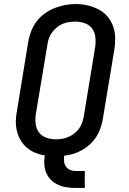

<svg xmlns="http://www.w3.org/2000/svg" viewBox="-20 -766 640 951"><path d="M354 165Q331 165 309 161.5Q287 158 267.5 149Q248 140 233 125.5Q218 111 209.5 91Q201 71 199.5 49Q198 27 202 4Q177 0 154 -9.5Q131 -19 113 -34.5Q95 -50 82.5 -71Q70 -92 64 -116Q58 -140 58.5 -166Q59 -192 64 -217L120 -560Q125 -586 134.5 -611.5Q144 -637 161 -659.5Q178 -682 201.5 -699Q225 -716 250.5 -726Q276 -736 302.5 -741Q329 -746 356 -746Q386 -746 415 -739Q444 -732 469 -719Q494 -706 512.5 -684Q531 -662 540.5 -635Q550 -608 550.5 -578Q551 -548 546 -518L489 -175Q485 -153 477.5 -131Q470 -109 457 -88.5Q444 -68 426 -51.5Q408 -35 387 -23Q366 -11 343.5 -4Q321 3 298 5Q296 20 297.5 34Q299 48 306.5 59Q314 70 327 75.5Q340 81 354 81H400V165ZM255 -76Q255 -76 255.5 -76Q256 -76 256 -76Q272 -76 287.5 -78.5Q303 -81 318.5 -87.5Q334 -94 347.5 -104.5Q361 -115 371 -128.5Q381 -142 386.5 -157.5Q392 -173 395 -189L451 -531Q455 -556 452.5 -581Q450 -606 436.5 -624.5Q423 -643 400 -651Q377 -659 352 -659Q336 -659 320.5 -656.5Q305 -654 289.5 -647.5Q274 -641 261 -630Q248 -619 238 -605.5Q228 -592 222.5 -577Q217 -562 215 -546L158 -204Q154 -179 156.5 -154.5Q159 -130 172 -111.5Q185 -93 208 -84.5Q231 -76 255 -76Z"/></svg>

Font: Iosevka Curly Slab MdExObl
Style: Regular
Weight: 500
Width: 7
Italic angle: -9°
Monospace: yes
Designer: Belleve Invis
Foundry: Belleve Invis
Version: Version 11.1.0; ttfautohint (v1.8.3)